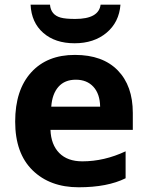

<svg xmlns="http://www.w3.org/2000/svg" viewBox="-20 -791 631 821"><path d="M300.8 -556.2Q418.9 -556.2 483.4 -490.2Q547.9 -424.3 547.9 -308.1V-235.8H195.8Q198.2 -172.4 233.4 -136.7Q268.6 -101.1 332 -101.1Q425.8 -101.1 517.1 -144V-28.8Q439.5 9.8 316.4 9.8Q193.4 9.8 119.1 -63Q44.9 -135.7 44.9 -271Q44.9 -406.2 113.3 -481.4Q181.6 -556.6 300.8 -556.2ZM199.2 -335H408.2Q407.2 -389.6 379.4 -419.9Q351.6 -450.2 304.2 -450.2Q256.8 -450.2 230 -419.9Q203.1 -389.6 199.2 -335ZM110.8 -771H193.8Q197.3 -727.5 239.3 -715.8Q259.8 -710 301.8 -710Q402.3 -710 410.2 -771H495.1Q489.3 -695.8 435.5 -650.9Q381.8 -606 298.8 -606Q215.8 -606 165 -650.4Q114.3 -694.8 110.8 -771Z"/></svg>

Font: OpenSans-Bold
Style: Bold
Weight: 700
Foundry: Ascender Corporation
Version: Version 1.10